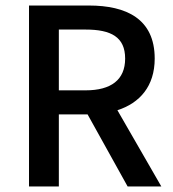

<svg xmlns="http://www.w3.org/2000/svg" viewBox="-20 -675 626 695"><path d="M564 0 405 -276C486 -302 540 -363 540 -463C540 -607 437 -655 302 -655H85V0H193V-261H297L442 0ZM193 -568H290C382 -568 433 -541 433 -463C433 -386 382 -348 290 -348H193Z"/></svg>

Font: Cambridge Sans Medium
Style: Regular
Weight: 500
Version: Version 2.020;PS 002.020;hotconv 1.0.88;makeotf.lib2.5.64775